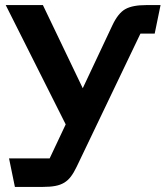

<svg xmlns="http://www.w3.org/2000/svg" viewBox="-20 -520 650 754"><path d="M148.5 -500 305 -173.5 421.5 -421Q444 -468.5 472.2 -484.2Q500.5 -500 553.5 -500H610.5L587.5 -388H531.5Q531.5 -388 531.5 -388Q531.5 -388 531.5 -388L281 135Q270 158 258.5 173.2Q247 188.5 232 197.5Q217 206.5 197 210.2Q177 214 149 214H38.5L15.5 102H175Q175 102 175 102Q175 102 175 102L238 -31.5L2.5 -500Z"/></svg>

Font: Science Gothic
Style: Regular
Weight: 400
Designer: Thomas Phinney, Vassil Kateliev, Brandon Buerkle
Foundry: Font Detective LLC
Version: Version 1.018